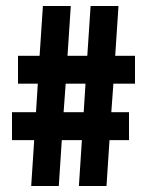

<svg xmlns="http://www.w3.org/2000/svg" viewBox="-20 -620 490 640"><path d="M84 0 94 -153H20V-246H100L106 -341H40V-434H112L123 -600H216L205 -434H271L282 -600H375L364 -434H430V-341H358L351 -246H410V-153H345L335 0H243L253 -153H186L176 0ZM192 -246H259L265 -341H199Z"/></svg>

Font: Karantina
Style: Regular
Weight: 400
Designer: Rony Koch
Foundry: Rony Koch
Version: Version 1.000; ttfautohint (v1.8.3)